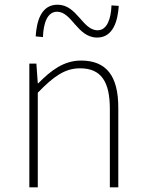

<svg xmlns="http://www.w3.org/2000/svg" viewBox="-20 -798 620 818"><path d="M105 0H141V-403C208 -472 256 -507 321 -507C411 -507 448 -450 448 -334V0H484V-339C484 -475 433 -540 325 -540C252 -540 197 -498 143 -443H141L135 -527H105ZM394 -638C463 -638 482 -711 486 -773L455 -775C453 -718 436 -669 396 -669C331 -669 309 -778 225 -778C155 -778 136 -707 132 -643L163 -640C165 -700 182 -748 223 -748C287 -748 309 -638 394 -638Z"/></svg>

Font: Noto Sans CJK HK Thin
Style: Regular
Weight: 100
Designer: Ryoko NISHIZUKA 西塚涼子 (kana, bopomofo & ideographs); Paul D. Hunt (Latin, Greek & Cyrillic); Sandoll Communications 산돌커뮤니
Foundry: Adobe
Version: Version 2.004;hotconv 1.0.118;makeotfexe 2.5.65603